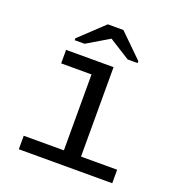

<svg xmlns="http://www.w3.org/2000/svg" viewBox="-129 -820 859 926"><g transform="rotate(20 300.0 -356.5)"><path d="M363.8 -69.3H549.3V0H69.8V-69.3H275.9V-459H120.1V-528.3H363.8ZM466.3 -596.2V-586.4H415L308.1 -653.8H307.1L193.8 -586.4H143.1V-596.2L267.1 -712.9H347.2Z"/></g></svg>

Font: Cousine
Style: Regular
Weight: 400
Monospace: yes
Designer: Steve Matteson
Foundry: Ascender Corporation
Version: Version 1.20